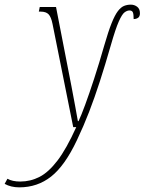

<svg xmlns="http://www.w3.org/2000/svg" viewBox="-150 -566 622 826"><path d="M-67 240Q-103 240 -130 225L-118 203Q-97 215 -63 215Q-19 215 20 195Q59 175 97.5 124.5Q136 74 178 -19H165L76 -463Q70 -493 59 -504.5Q48 -516 25 -516H17L21 -536H91L157 -197Q166 -150 173.5 -109Q181 -68 185 -45H188Q199 -68 216.5 -115.5Q234 -163 255.5 -229Q277 -295 299 -372Q316 -431 330 -466Q344 -501 357 -518Q370 -535 383.5 -540.5Q397 -546 413 -546Q428 -546 440 -537Q452 -528 452 -509Q452 -495 444 -489.5Q436 -484 425 -484Q425 -505 421.5 -513Q418 -521 407 -521Q397 -521 386 -513Q375 -505 361 -473.5Q347 -442 327 -372Q302 -285 279.5 -215.5Q257 -146 233.5 -85Q210 -24 181 37Q129 147 70 193.5Q11 240 -67 240Z"/></svg>

Font: Noto Serif ExtraCondensed Thin
Style: Italic
Weight: 100
Width: 2
Italic angle: -12°
Designer: Monotype Design Team
Foundry: Monotype Imaging Inc.
Version: Version 2.013